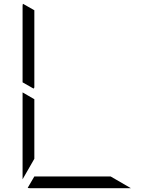

<svg xmlns="http://www.w3.org/2000/svg" viewBox="-20 -992 856 1012"><path d="M99 -558V-959Q99 -968 101 -972L161 -938V-928V-892V-866V-735V-548V-531L157 -525ZM161 -265V-155L99 -47V-500V-505L161 -469V-452ZM563 -62 670 0H408H140Q130 0 126 -2L161 -62H191H377H439Z"/></svg>

Font: DSEG14 Modern Mini
Style: Light
Weight: 300
Designer: Keshikan(Twitter:@keshinomi_88pro)
Version: Version 0.46